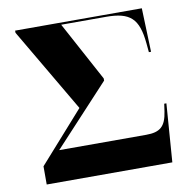

<svg xmlns="http://www.w3.org/2000/svg" viewBox="-80 -794 872 873"><g transform="rotate(-10 356.0 -357.0)"><path d="M66 0H646L666 -269H656L651 -234C641 -166 615 -144 551 -144H149L405 -420V-430L257 -704H464C576 -704 613 -668 624 -554L628 -512H638L631 -714H46V-704L273 -317L66 -84Z"/></g></svg>

Font: Noto Serif Display Black
Style: Regular
Weight: 900
Designer: Monotype Design Team
Foundry: Monotype Imaging Inc.
Version: Version 2.009